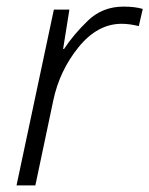

<svg xmlns="http://www.w3.org/2000/svg" viewBox="-20 -561 452 581"><path d="M30 0H87L141 -256Q160 -347 217.5 -418Q275 -489 348 -489Q372 -489 400 -482L412 -534Q388 -541 354 -541Q290 -541 246 -498.5Q202 -456 174 -413H171L190 -532H143Z"/></svg>

Font: Noto Sans UI Light
Style: Italic
Weight: 300
Italic angle: -12°
Designer: Monotype Design Team
Foundry: Monotype Imaging Inc.
Version: Version 1.901